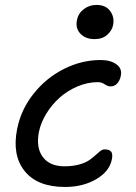

<svg xmlns="http://www.w3.org/2000/svg" viewBox="-20 -701 546 771"><path d="M359.9 -543.9Q323.2 -543.9 302.7 -565.9Q282.2 -587.9 289.1 -620.1Q293.9 -647 316.2 -664.1Q338.4 -681.2 367.2 -681.2Q404.8 -681.2 422.6 -656.5Q440.4 -631.8 434.1 -600.1Q429.7 -578.1 410.4 -561Q391.1 -543.9 359.9 -543.9ZM241.2 49.8Q130.4 49.8 79.1 -13.9Q27.8 -77.6 48.8 -183.1Q64 -260.3 114.3 -324Q164.6 -387.7 236.1 -423.8Q307.6 -460 383.8 -460Q424.3 -460 448 -442.4Q471.7 -424.8 464.8 -395Q460.9 -376.5 450 -365.2Q439 -354 423.8 -354Q412.6 -354 400.4 -362.5Q388.2 -371.1 373 -371.1Q331.5 -371.1 291.3 -354Q251 -336.9 219.7 -309.1Q188.5 -281.2 166.3 -245.1Q144 -209 136.2 -170.9Q124 -107.9 151.9 -70.6Q179.7 -33.2 238.8 -33.2Q272 -33.2 297.6 -40.3Q323.2 -47.4 337.6 -57.4Q352.1 -67.4 362.5 -77.1Q373 -86.9 382.1 -94Q391.1 -101.1 399.9 -101.1Q418.9 -101.1 426.3 -92Q433.6 -83 429.2 -61Q419.4 -12.2 366 18.8Q312.5 49.8 241.2 49.8Z"/></svg>

Font: Shantell Sans Bouncy
Style: Italic
Weight: 400
Italic angle: -11.31°
Designer: Stephen Nixon, Anya Danilova, Shantell Martin
Foundry: Arrow Type
Version: Version 1.006;[9816181b4]